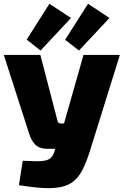

<svg xmlns="http://www.w3.org/2000/svg" viewBox="-21 -980 653 1014"><path d="M612 -690 454 -183Q435 -122 413 -80Q391 -38 358 -15.5Q325 7 272 12Q245 15 209 13Q173 11 138 6.5Q103 2 79 -2L99 -131Q141 -129 170 -128.5Q199 -128 217.5 -132Q236 -136 247 -146Q258 -156 265 -175L287 -256L316 -324L420 -690ZM192 -690 283 -341Q286 -328 301 -328H339L390 -194H231Q187 -194 165 -216.5Q143 -239 132 -277L-1 -690ZM240 -960 354 -885 193 -713 120 -771ZM444 -960 557 -885 396 -713 323 -770Z"/></svg>

Font: Exo 2 ExtraBold
Style: Regular
Weight: 800
Designer: Natanael Gama
Foundry: Natanael Gama
Version: Version 2.010